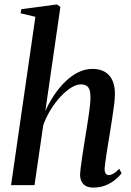

<svg xmlns="http://www.w3.org/2000/svg" viewBox="-20 -837 593 868"><path d="M400.5 11Q383.5 11 370.2 4.8Q357 -1.5 349.5 -14.8Q342 -28 342 -49Q342.5 -59.5 344.8 -78.8Q347 -98 350.8 -122.8Q354.5 -147.5 358.8 -174.2Q363 -201 367 -226.5Q371 -251.5 375 -276.2Q379 -301 382.2 -323.5Q385.5 -346 387.2 -364.8Q389 -383.5 389 -397Q389 -417.5 384.8 -430.5Q380.5 -443.5 370.8 -449.5Q361 -455.5 345.5 -455.5Q325 -455.5 300.8 -440.2Q276.5 -425 252.5 -398.8Q228.5 -372.5 208.2 -339.5Q188 -306.5 175.5 -271L136 0H30L140 -761L73 -777L76.5 -795.5L237.5 -817L253 -805.5L185 -335.5Q202 -373 224.8 -407Q247.5 -441 275 -467.8Q302.5 -494.5 333.5 -510Q364.5 -525.5 398 -525.5Q431.5 -525.5 454 -512.2Q476.5 -499 488 -474Q499.5 -449 499.5 -414Q499.5 -393 496 -364.2Q492.5 -335.5 487.2 -302.5Q482 -269.5 477 -237Q473 -214 469.2 -190.2Q465.5 -166.5 462 -144.5Q458.5 -122.5 456.2 -104.2Q454 -86 453 -75Q453 -58.5 458 -52Q463 -45.5 471.5 -45.5Q481 -45.5 492.8 -52Q504.5 -58.5 519 -74L529.5 -53.5Q519.5 -40 501.5 -25Q483.5 -10 458.5 0.5Q433.5 11 400.5 11Z"/></svg>

Font: Merriweather 120pt Medium
Style: Italic
Weight: 500
Italic angle: -7.8°
Version: Version 2.101